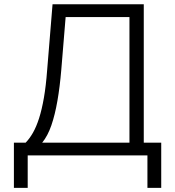

<svg xmlns="http://www.w3.org/2000/svg" viewBox="-20 -748 842 924"><path d="M46.9 156.2V-61.5H103.5Q122.6 -81.1 138.7 -109.4Q154.8 -137.7 168 -178.7Q181.2 -219.7 191.2 -276.9Q201.2 -334 207 -411.6L232.9 -727.5H671.9V-61.5H755.9V156.2H689.5V0H113.3V156.2ZM183.1 -61.5H603V-666H295.9L274.9 -411.6Q268.1 -330.1 256.3 -262.7Q244.6 -195.3 227.1 -144.5Q209.5 -93.8 183.1 -61.5Z"/></svg>

Font: Inter 18pt Light
Style: Regular
Weight: 300
Designer: Rasmus Andersson
Foundry: rsms
Version: Version 4.001;git-66647c0bb